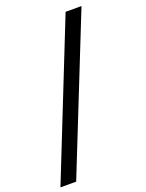

<svg xmlns="http://www.w3.org/2000/svg" viewBox="-225 -777 812 1069"><g transform="rotate(-20 181.5 -242.5)"><path d="M-58.2 211.6 303 -697H397.2L35 211.6Z"/></g></svg>

Font: Hanken Grotesk
Style: Regular
Weight: 400
Designer: Alfredo Marco Pradil
Foundry: Hanken Design Co.
Version: Version 3.013